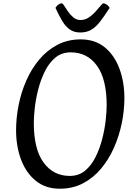

<svg xmlns="http://www.w3.org/2000/svg" viewBox="-20 -1129 822 1170"><path d="M344 21Q258 21 198.5 -27Q139 -75 108.5 -156Q78 -237 78 -336Q78 -411 93.5 -489Q109 -567 140.5 -638.5Q172 -710 219.5 -766.5Q267 -823 330 -856Q393 -889 472 -889Q559 -889 618 -841Q677 -793 707.5 -711.5Q738 -630 738 -531Q738 -456 722 -378Q706 -300 674.5 -229Q643 -158 596 -101.5Q549 -45 486 -12Q423 21 344 21ZM405 -57Q460 -57 498.5 -89Q537 -121 562.5 -172.5Q588 -224 603 -282.5Q618 -341 624 -395.5Q630 -450 630 -487Q630 -647 571 -728.5Q512 -810 411 -810Q356 -810 317.5 -778Q279 -746 253.5 -694.5Q228 -643 213 -584.5Q198 -526 192 -471.5Q186 -417 186 -380Q186 -220 245.5 -138.5Q305 -57 405 -57ZM469 -931Q431 -931 405 -949.5Q379 -968 359 -1001.5Q339 -1035 318 -1081Q326 -1095 337.5 -1102Q349 -1109 355 -1109Q362 -1109 371.5 -1093.5Q381 -1078 395 -1058Q409 -1038 427.5 -1022.5Q446 -1007 471 -1007Q498 -1007 521 -1022.5Q544 -1038 562 -1058Q580 -1078 592.5 -1093.5Q605 -1109 611 -1109Q616 -1109 628.5 -1102Q641 -1095 648 -1081Q616 -1031 590 -997.5Q564 -964 536 -947.5Q508 -931 469 -931Z"/></svg>

Font: Paprika
Style: Regular
Weight: 400
Designer: Eduardo Rodriguez Tunni
Foundry: Eduardo Rodriguez Tunni
Version: Version 1.010; ttfautohint (v1.8.3)